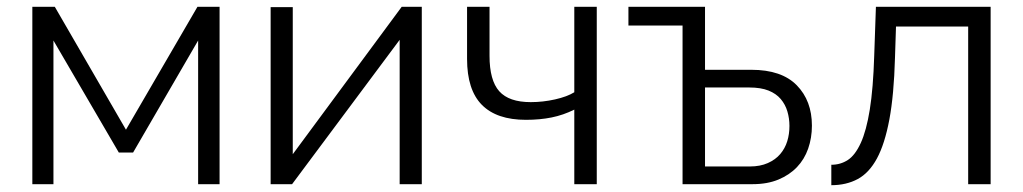

<svg xmlns="http://www.w3.org/2000/svg" viewBox="-20 -541 3005 564"><path d="M75 0V-521H141L350 -160L560 -521H625V0H562V-422L371 -93H329L137 -422V0Z M775 0V-520H840V-88L1160 -521H1219V0H1154V-424L838 0Z M1667 0V-219Q1635 -203 1600.5 -196Q1566 -189 1525 -189Q1439 -189 1395.5 -233Q1352 -277 1352 -368V-521H1418V-377Q1418 -305 1446.5 -273Q1475 -241 1539 -241Q1575 -241 1610.5 -249Q1646 -257 1667 -270V-521H1733V0Z M1985 0V-466H1826V-521H2051V-336H2187Q2276 -336 2320.5 -290.5Q2365 -245 2365 -172Q2365 -136 2354 -104.5Q2343 -73 2321 -50Q2299 -27 2266.5 -13.5Q2234 0 2191 0ZM2051 -52H2183Q2213 -52 2235.5 -62Q2258 -72 2272 -88.5Q2286 -105 2292.5 -126Q2299 -147 2299 -171Q2299 -193 2293 -213.5Q2287 -234 2273.5 -250Q2260 -266 2237.5 -275Q2215 -284 2181 -284H2051Z M2422 -57Q2449 -57 2470.5 -71Q2492 -85 2508.5 -121Q2525 -157 2535 -219Q2545 -281 2548 -377L2553 -521H2890V0H2824V-463H2612L2609 -371Q2606 -262 2592.5 -190Q2579 -118 2556 -75.5Q2533 -33 2499.5 -15Q2466 3 2422 3Z"/></svg>

Font: Rising Sun Light
Style: Regular
Weight: 300
Designer: Matt McInerney, Pablo Impallari, Rodrigo Fuenzalida (Raleway font), Stephen Hutchings (Greek), Cristiano Sobral (main ch
Foundry: The Rising Sun Project Authors
Version: Version 4.327; ttfautohint (v1.8.4.7-5d5b-dirty)